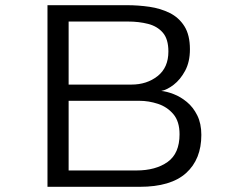

<svg xmlns="http://www.w3.org/2000/svg" viewBox="-20 -720 915 740"><path d="M163 0V-700H469.5Q513 -700 556 -693.8Q599 -687.5 634.2 -670Q669.5 -652.5 690.8 -618.8Q712 -585 712 -530Q712 -481.5 693.5 -447.2Q675 -413 649.2 -393.2Q623.5 -373.5 601.5 -369.5Q623 -367.5 649.5 -357.2Q676 -347 700.2 -327Q724.5 -307 740.2 -275.5Q756 -244 756 -200Q756 -106 697.2 -53Q638.5 0 518.5 0ZM244.5 -394H486.5Q546 -394 587.5 -426.8Q629 -459.5 629 -521.5Q629 -569.5 607.5 -594.2Q586 -619 550.5 -628Q515 -637 473 -637H244.5ZM244.5 -63H505.5Q580 -63 626 -95.8Q672 -128.5 672 -202.5Q672 -252 648.2 -280Q624.5 -308 588.8 -319.8Q553 -331.5 517 -331.5H244.5Z"/></svg>

Font: Trispace SemiExpanded Light
Style: Regular
Weight: 300
Width: 6
Designer: Tyler Finck
Foundry: Etcetera Type Company
Version: Version 1.210; ttfautohint (v1.8.3)